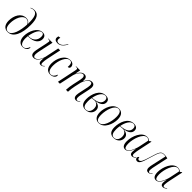

<svg xmlns="http://www.w3.org/2000/svg" viewBox="467 -2546 4332 4332"><g transform="rotate(45 2633.0 -380.0)"><path d="M201 10C375 10 460 -194 460 -474C460 -673 408 -770 285 -770C239 -770 203 -758 182 -746L186 -736C207 -748 234 -758 267 -758C371 -758 401 -650 396 -442C373 -492 331 -514 279 -514C116 -514 37 -349 37 -190C37 -69 90 10 201 10ZM204 0C145 0 99 -45 99 -167C99 -335 178 -502 285 -502C338 -502 374 -472 395 -421C385 -225 327 0 204 0Z M677 10C764 10 814 -50 814 -92C814 -106 810 -112 804 -114C784 -51 744 0 684 0C623 0 586 -67 586 -178C586 -202 589 -238 591 -248H629C768 -248 876 -321 876 -436C876 -506 838 -546 770 -546C609 -546 523 -336 523 -185C523 -56 587 10 677 10ZM622 -258H592C620 -415 679 -535 759 -535C797 -535 816 -510 816 -451C816 -337 737 -258 622 -258Z M1177 -606C1282 -606 1341 -705 1371 -760L1360 -765C1330 -707 1278 -624 1190 -624C1144 -624 1126 -652 1126 -691C1126 -705 1129 -723 1134 -741L1081 -731C1076 -712 1074 -698 1074 -688C1074 -636 1107 -606 1177 -606ZM1256 10C1295 10 1322 -13 1344 -37L1338 -44C1319 -23 1300 -7 1276 -7C1252 -7 1246 -30 1246 -67C1246 -102 1254 -154 1262 -193L1334 -536H1272L1202 -202C1188 -135 1127 -10 1050 -10C1017 -10 1001 -36 1001 -89C1001 -120 1013 -179 1022 -221L1090 -536H956L954 -526H968C1005 -526 1016 -521 1016 -497C1016 -484 1009 -449 1003 -419L961 -224C953 -184 940 -129 940 -93C940 -35 963 9 1027 9C1097 9 1151 -44 1195 -147H1197C1192 -115 1191 -91 1191 -75C1191 -25 1205 10 1256 10Z M1557 10C1645 10 1694 -43 1694 -87C1694 -100 1689 -108 1683 -111C1659 -42 1622 -1 1562 -1C1501 -1 1462 -63 1462 -182C1462 -345 1539 -535 1649 -535C1694 -535 1718 -509 1720 -444C1721 -426 1720 -409 1718 -393C1755 -393 1773 -414 1773 -444C1773 -495 1737 -545 1654 -545C1489 -545 1401 -347 1401 -190C1401 -55 1464 10 1557 10Z M2380 10C2418 10 2443 -7 2470 -38L2464 -46C2442 -22 2426 -8 2403 -8C2373 -8 2365 -36 2365 -73C2365 -93 2368 -123 2374 -149L2412 -328C2419 -363 2431 -409 2431 -447C2431 -503 2406 -544 2344 -544C2284 -544 2240 -507 2190 -407H2187C2189 -419 2190 -431 2190 -442C2190 -499 2168 -544 2103 -544C2047 -544 1998 -508 1949 -408H1947L1972 -536H1840L1838 -526H1850C1887 -526 1900 -520 1900 -493C1900 -484 1897 -468 1893 -450L1799 0H1860L1934 -343C1944 -394 2010 -522 2080 -522C2120 -522 2130 -485 2130 -453C2130 -418 2120 -376 2110 -330L2083 -206C2068 -137 2057 -63 2055 0H2118C2120 -62 2129 -133 2143 -197L2177 -348C2189 -394 2249 -522 2321 -522C2361 -522 2370 -487 2370 -454C2370 -417 2359 -368 2350 -330L2320 -189C2312 -153 2304 -113 2304 -79C2304 -27 2327 10 2380 10Z M2681 10C2793 10 2863 -67 2863 -156C2863 -243 2800 -280 2712 -292C2816 -308 2904 -350 2904 -444C2904 -511 2859 -546 2780 -546C2600 -546 2526 -336 2526 -177C2526 -55 2576 10 2681 10ZM2632 -292 2599 -287C2622 -418 2687 -536 2777 -536C2825 -536 2849 -504 2849 -455C2849 -370 2793 -309 2632 -292ZM2685 0C2616 0 2587 -59 2587 -168C2587 -206 2591 -247 2597 -277C2627 -279 2675 -287 2699 -287C2776 -268 2804 -216 2804 -151C2804 -69 2764 0 2685 0Z M3105 10C3276 10 3355 -208 3355 -351C3355 -490 3289 -546 3204 -546C3034 -546 2953 -329 2953 -184C2953 -52 3015 10 3105 10ZM3107 0C3049 0 3014 -44 3014 -164C3014 -327 3081 -536 3200 -536C3261 -536 3294 -485 3294 -369C3294 -214 3231 0 3107 0Z M3579 10C3691 10 3761 -67 3761 -156C3761 -243 3698 -280 3610 -292C3714 -308 3802 -350 3802 -444C3802 -511 3757 -546 3678 -546C3498 -546 3424 -336 3424 -177C3424 -55 3474 10 3579 10ZM3530 -292 3497 -287C3520 -418 3585 -536 3675 -536C3723 -536 3747 -504 3747 -455C3747 -370 3691 -309 3530 -292ZM3583 0C3514 0 3485 -59 3485 -168C3485 -206 3489 -247 3495 -277C3525 -279 3573 -287 3597 -287C3674 -268 3702 -216 3702 -151C3702 -69 3662 0 3583 0Z M3948 10C4006 10 4060 -39 4110 -164H4113C4107 -130 4102 -97 4102 -67C4102 -19 4122 10 4166 10C4205 10 4237 -13 4261 -37L4255 -45C4232 -22 4213 -10 4191 -10C4168 -10 4157 -29 4157 -66C4157 -98 4168 -164 4176 -200L4247 -535H4235L4195 -506C4175 -528 4147 -546 4103 -546C3938 -546 3845 -312 3845 -150C3845 -51 3877 10 3948 10ZM3967 -6C3931 -6 3906 -43 3906 -139C3906 -288 3984 -536 4108 -536C4136 -536 4163 -523 4178 -498L4130 -270C4103 -143 4034 -6 3967 -6Z M4687 10C4727 10 4755 -12 4780 -38L4774 -45C4749 -19 4732 -7 4710 -7C4685 -7 4675 -28 4675 -65C4675 -100 4686 -152 4695 -193L4766 -523C4733 -532 4694 -539 4658 -539C4558 -539 4535 -490 4473 -278C4415 -80 4388 -39 4342 -39C4313 -39 4302 -63 4302 -94C4285 -94 4268 -76 4268 -49C4268 -22 4284 7 4327 7C4388 7 4419 -45 4482 -268C4546 -490 4571 -529 4654 -529C4674 -529 4688 -527 4706 -522L4635 -202C4623 -151 4615 -112 4615 -74C4615 -22 4637 10 4687 10Z M4931 10C4989 10 5043 -39 5093 -164H5096C5090 -130 5085 -97 5085 -67C5085 -19 5105 10 5149 10C5188 10 5220 -13 5244 -37L5238 -45C5215 -22 5196 -10 5174 -10C5151 -10 5140 -29 5140 -66C5140 -98 5151 -164 5159 -200L5230 -535H5218L5178 -506C5158 -528 5130 -546 5086 -546C4921 -546 4828 -312 4828 -150C4828 -51 4860 10 4931 10ZM4950 -6C4914 -6 4889 -43 4889 -139C4889 -288 4967 -536 5091 -536C5119 -536 5146 -523 5161 -498L5113 -270C5086 -143 5017 -6 4950 -6Z"/></g></svg>

Font: Noto Serif Display Condensed Light
Style: Italic
Weight: 300
Width: 3
Italic angle: -12°
Designer: Monotype Design Team
Foundry: Monotype Imaging Inc.
Version: Version 2.009